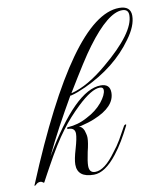

<svg xmlns="http://www.w3.org/2000/svg" viewBox="-74 -689 650 759"><g transform="rotate(-10 250.5 -309.5)"><path d="M5 8Q4 8 4 6Q4 4 5 3Q266 -627 455 -627Q501 -627 501 -588Q501 -547 464 -497Q394 -399 268 -341Q233 -325 212 -320Q210 -319 205 -319Q172 -262 142 -206.5Q112 -151 86 -96Q229 -338 330 -338Q367 -338 367 -303Q367 -246 281 -211Q272 -207 256 -202Q240 -197 216 -191H218Q229 -191 237 -173Q239 -166 241 -158.5Q243 -151 243 -143Q243 -124 234 -88Q230 -69 228 -55.5Q226 -42 226 -33Q226 -5 250 -5Q288 -5 334 -69Q351 -90 364.5 -113Q378 -136 393 -164Q395 -168 400 -169Q405 -170 400 -161Q386 -133 370.5 -107Q355 -81 337 -58Q288 5 243 5Q177 5 177 -47Q177 -68 189 -108Q201 -149 201 -167Q201 -191 174 -191Q170 -191 170 -194Q170 -198 176 -198Q194 -199 213.5 -204.5Q233 -210 253 -221Q291 -240 316 -270Q339 -299 339 -318Q339 -330 325 -330Q292 -330 234 -275Q213 -255 194.5 -234.5Q176 -214 159 -191Q122 -142 75 -56Q69 -46 61.5 -31.5Q54 -17 44 1Q44 1 43.5 1.5Q43 2 42 2Q35 -4 29 -4Q19 -4 13 2Q6 8 5 8ZM211 -328H213Q279 -345 357 -411Q490 -522 490 -592Q490 -616 465 -616Q408 -616 321 -499Q302 -474 275 -431.5Q248 -389 211 -328Z"/></g></svg>

Font: Imperial Script
Style: Regular
Weight: 400
Designer: Robert E. Leuschke
Foundry: Robert E. Leuschke
Version: Version 1.010; ttfautohint (v1.8.3)